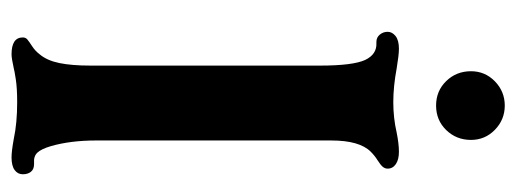

<svg xmlns="http://www.w3.org/2000/svg" viewBox="-308 -598 916 341"><g transform="rotate(90 150.5 -428.0)"><path d="M47 -10Q47 -15 50.5 -18Q54 -21 62.5 -26.5Q71 -32 77 -40Q88 -53 92.5 -75Q97 -97 97 -130V-538Q97 -596 87 -618Q77 -639 57 -638H55Q47 -638 42 -644Q37 -650 37 -658Q37 -666 44.5 -672Q52 -678 67 -678Q78 -678 102 -674Q134 -668 162 -668Q190 -668 216 -674Q236 -678 250 -678Q264 -678 272 -672.5Q280 -667 280 -658Q280 -653 276.5 -649Q273 -645 265 -640Q257 -635 250 -628Q230 -608 230 -558V-140Q230 -95 240 -60Q245 -43 251.5 -36Q258 -29 270 -30H272Q281 -30 285.5 -24.5Q290 -19 290 -10Q290 -1 282.5 4.5Q275 10 260 10Q249 10 227 6Q199 0 162 0Q137 0 121 2.5Q105 5 102 6Q84 10 77 10Q47 10 47 -10ZM107 -806Q107 -831 125 -848.5Q143 -866 168 -866Q193 -866 211 -848.5Q229 -831 229 -806Q229 -780 211.5 -762Q194 -744 168 -744Q142 -744 124.5 -762Q107 -780 107 -806Z"/></g></svg>

Font: Raigarh Medium
Style: Regular
Weight: 500
Designer: jaikishan Patel
Foundry: MagicType
Version: Version 1.000